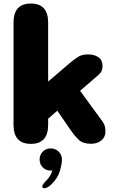

<svg xmlns="http://www.w3.org/2000/svg" viewBox="-20 -786 659 1057"><path d="M150 6Q54.5 6 54.5 -98.5V-662Q54.5 -766.5 150 -766.5Q245 -766.5 245 -662V-337L358.5 -434Q389.5 -460.5 410.8 -473.5Q432 -486.5 465.5 -486.5Q499.5 -486.5 522 -470.8Q544.5 -455 544.5 -424Q544.5 -408.5 539.8 -396.8Q535 -385 523 -374.5L421 -286L543 -119Q554.5 -103 557.5 -89.5Q560.5 -76 560.5 -62.5Q560.5 -31 537.8 -12.8Q515 5.5 481 5.5Q437 5.5 415 -15Q393 -35.5 368 -71L295.5 -176.5L245 -132.5V-98.5Q245 6 150 6ZM259 31Q284 31 302.5 48.2Q321 65.5 321 93Q321 115 310 154Q299 193 265 227Q253 239.5 242.2 245Q231.5 250.5 224 250.5Q218.5 250.5 215.5 247.2Q212.5 244 212.5 240.5Q212.5 235 220 225.2Q227.5 215.5 241 201.5Q251 190 257.8 177.8Q264.5 165.5 268 153Q266 153 263.5 153Q261 153 259 153Q233 153 215.5 135.5Q198 118 198 92Q198 66.5 215.5 48.8Q233 31 259 31Z"/></svg>

Font: Sono Monospace ExtraBold
Style: Regular
Weight: 800
Version: Version 2.112